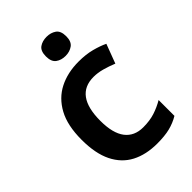

<svg xmlns="http://www.w3.org/2000/svg" viewBox="-224 -847 951 951"><g transform="rotate(-45 251.5 -371.0)"><path d="M300 10Q222 10 165.5 -19.5Q109 -49 78.5 -110.5Q48 -172 48 -268Q48 -368 82 -430.5Q116 -493 175 -523Q234 -553 311 -553Q362 -553 402 -542.5Q442 -532 471 -518L433 -417Q401 -430 370 -438.5Q339 -447 310 -447Q180 -447 180 -269Q180 -182 213 -139Q246 -96 308 -96Q354 -96 389.5 -107.5Q425 -119 457 -138V-27Q425 -8 389 1Q353 10 300 10ZM286 -752Q315 -752 336 -737.5Q357 -723 357 -685Q357 -648 336 -633Q315 -618 286 -618Q256 -618 235.5 -633Q215 -648 215 -685Q215 -723 235.5 -737.5Q256 -752 286 -752Z"/></g></svg>

Font: Noto Sans Kawi SemiBold
Style: Regular
Weight: 600
Designer: Fadhl Haqq
Version: Version 1.000